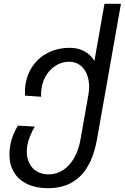

<svg xmlns="http://www.w3.org/2000/svg" viewBox="-20 -810 655 1008"><path d="M29.5 0.5Q29.5 -22.5 34 -48Q42.5 -98.5 74 -150.5L162.5 -145.5Q148.5 -121.5 137.8 -95.2Q127 -69 123.5 -47Q120.5 -30 120.5 -14Q120.5 21 134.5 48.2Q148.5 75.5 174.5 90.5Q200.5 105.5 235.5 105.5Q277 105.5 311.5 82.8Q346 60 369.5 18.8Q393 -22.5 402.5 -77L444.5 -315Q448 -334 448 -354.5Q448 -392 435.2 -422Q422.5 -452 398.8 -469Q375 -486 343.5 -486Q308.5 -486 278 -468.8Q247.5 -451.5 226.8 -421.2Q206 -391 199.5 -354Q195.5 -333 195.5 -317Q195.5 -306.5 196.5 -302L111 -308Q110 -346 114.5 -371Q124.5 -427 156.5 -469.8Q188.5 -512.5 237.5 -535.8Q286.5 -559 345.5 -559Q389.5 -559 423.2 -540.8Q457 -522.5 475.5 -490L528.5 -790H615L489.5 -80Q466.5 49.5 402.5 113.8Q338.5 178 232.5 178Q169.5 178 123.8 156.5Q78 135 53.8 95Q29.5 55 29.5 0.5Z"/></svg>

Font: JuliaMono
Style: Italic
Weight: 400
Italic angle: -9°
Monospace: yes
Designer: cormullion
Foundry: corm
Version: Version 0.057; ttfautohint (v1.8.4)